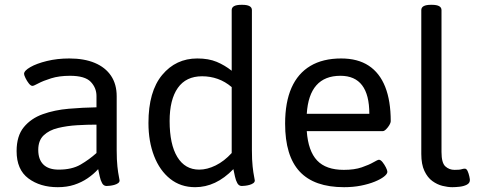

<svg xmlns="http://www.w3.org/2000/svg" viewBox="-20 -772 1986 798"><path d="M220 6Q147 6 98 -30.5Q49 -67 49 -144Q49 -207 79 -243.5Q109 -280 158 -297.5Q207 -315 265.5 -320Q324 -325 381 -326V-373Q381 -407 357 -432Q333 -457 271 -457Q226 -457 192.5 -446.5Q159 -436 139.5 -425.5Q120 -415 115 -415Q108 -415 100 -425Q92 -435 86 -447.5Q80 -460 80 -465Q80 -478 106 -493Q132 -508 175 -518.5Q218 -529 268 -529Q330 -529 374 -510.5Q418 -492 441.5 -457Q465 -422 465 -372V-148Q465 -107 468 -80Q471 -53 474 -39Q477 -25 477 -22Q477 -15 470.5 -10.5Q464 -6 455 -3.5Q446 -1 437 0Q428 1 423 1Q411 1 404.5 -10.5Q398 -22 394.5 -38.5Q391 -55 388 -69Q369 -48 344 -31Q319 -14 288.5 -4Q258 6 220 6ZM224 -67Q279 -67 315 -88Q351 -109 381 -136V-254Q342 -254 300 -251.5Q258 -249 221 -240Q184 -231 161.5 -209.5Q139 -188 139 -149Q139 -109 160.5 -88Q182 -67 224 -67Z M791 6Q731 6 687.5 -28.5Q644 -63 620.5 -123.5Q597 -184 597 -261Q597 -392 654 -460.5Q711 -529 800 -529Q847 -529 880.5 -515Q914 -501 943 -478V-730Q943 -752 983 -752H987Q1027 -752 1027 -730V-148Q1027 -107 1030 -80Q1033 -53 1036 -39Q1039 -25 1039 -22Q1039 -15 1032.5 -10.5Q1026 -6 1017 -3.5Q1008 -1 999 0Q990 1 985 1Q973 1 966.5 -10.5Q960 -22 956.5 -38.5Q953 -55 950 -69Q913 -31 873.5 -12.5Q834 6 791 6ZM808 -67Q841 -67 876.5 -84.5Q912 -102 943 -136V-410Q916 -433 885 -444Q854 -455 820 -455Q753 -455 719 -406.5Q685 -358 685 -269Q685 -172 717 -119.5Q749 -67 808 -67Z M1410 6Q1286 6 1225.5 -59Q1165 -124 1165 -258Q1165 -347 1191.5 -407Q1218 -467 1270 -498Q1322 -529 1398 -529Q1467 -529 1512.5 -499Q1558 -469 1581 -411Q1604 -353 1604 -268Q1604 -262 1598.5 -252.5Q1593 -243 1585 -235Q1577 -227 1571 -227H1255Q1261 -144 1298 -105Q1335 -66 1409 -66Q1453 -66 1483.5 -76.5Q1514 -87 1532 -97.5Q1550 -108 1555 -108Q1562 -108 1570 -98Q1578 -88 1584 -76Q1590 -64 1590 -58Q1590 -49 1576 -38Q1562 -27 1537.5 -17Q1513 -7 1480.5 -0.5Q1448 6 1410 6ZM1255 -299H1515Q1515 -378 1485 -417.5Q1455 -457 1395 -457Q1330 -457 1295 -417.5Q1260 -378 1255 -299Z M1860 6Q1841 6 1819 0.5Q1797 -5 1777 -19.5Q1757 -34 1744 -61.5Q1731 -89 1731 -132V-730Q1731 -752 1771 -752H1775Q1815 -752 1815 -730V-140Q1815 -95 1831 -80.5Q1847 -66 1869 -66Q1891 -66 1898 -68.5Q1905 -71 1912 -71Q1919 -71 1923.5 -61Q1928 -51 1930.5 -39.5Q1933 -28 1933 -24Q1933 -11 1920.5 -4.5Q1908 2 1891 4Q1874 6 1860 6Z"/></svg>

Font: Asap
Style: Regular
Weight: 400
Designer: Pablo Cosgaya
Foundry: Omnibus-Type
Version: Version 3.001